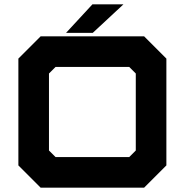

<svg xmlns="http://www.w3.org/2000/svg" viewBox="-20 -868 854 888"><path d="M168 0 65 -103V-597L168 -700H646.5L749.5 -597V-103L646.5 0ZM237 -141.5H577.5L608 -172V-528L577.5 -558.5H237L206.5 -528V-172ZM285.5 -716 407.5 -848H551L409 -716Z"/></svg>

Font: Tourney Expanded Black
Style: Regular
Weight: 900
Width: 7
Designer: Tyler Finck
Foundry: Etcetera Type Co
Version: Version 1.010; ttfautohint (v1.8.3)